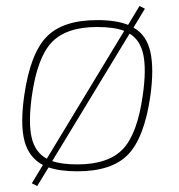

<svg xmlns="http://www.w3.org/2000/svg" viewBox="-20 -559 597 640"><path d="M463 -530 425 -467Q468 -443 481 -387Q494 -331 481 -238Q461 -100 407 -44Q353 12 238 12Q180 12 142 -1L104 61L86 52L123 -9Q76 -34 61.5 -89.5Q47 -145 61 -242Q81 -380 135 -436Q189 -492 304 -492Q368 -492 407 -476L445 -539ZM136 -30 394 -456Q361 -469 304 -469Q201 -469 152.5 -418Q104 -367 86 -238Q74 -150 85.5 -100.5Q97 -51 136 -30ZM412 -447 154 -22Q186 -11 238 -11Q341 -11 389.5 -62Q438 -113 456 -242Q468 -326 458 -375.5Q448 -425 412 -447Z"/></svg>

Font: Ezarion Thin
Style: Italic
Weight: 250
Italic angle: -8°
Designer: Natanael Gama
Version: Version 1.001;PS 001.001;hotconv 1.0.70;makeotf.lib2.5.58329